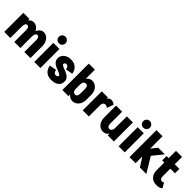

<svg xmlns="http://www.w3.org/2000/svg" viewBox="334 -2228 3702 3702"><g transform="rotate(45 2185.0 -377.0)"><path d="M60 0V-520H226V0ZM334 0V-327H500V0ZM180 -316Q180 -379 199.5 -429Q219 -479 253 -507.5Q287 -536 330 -536L280 -410Q255 -410 240.5 -385Q226 -360 226 -316ZM334 -327Q334 -366 320 -388Q306 -410 280 -410L330 -536Q379 -536 417 -508.5Q455 -481 477.5 -434Q500 -387 500 -327ZM608 0V-327H774V0ZM454 -316Q454 -379 473.5 -429Q493 -479 527 -507.5Q561 -536 604 -536L554 -410Q529 -410 514.5 -385Q500 -360 500 -316ZM608 -327Q608 -366 594 -388Q580 -410 554 -410L604 -536Q653 -536 691 -508.5Q729 -481 751.5 -434Q774 -387 774 -327Z M879 0V-520H1045V0ZM961 -590Q922 -590 897 -615Q872 -640 872 -679Q872 -717 897 -743.5Q922 -770 961 -770Q999 -770 1025.5 -743.5Q1052 -717 1052 -679Q1052 -640 1025.5 -615Q999 -590 961 -590Z M1404 -145Q1404 -162 1385.5 -174Q1367 -186 1337.5 -197Q1308 -208 1275.5 -221Q1243 -234 1213.5 -253Q1184 -272 1165.5 -300.5Q1147 -329 1147 -370Q1147 -370 1163 -370Q1179 -370 1202 -370Q1225 -370 1248 -370Q1271 -370 1287 -370Q1303 -370 1303 -370Q1303 -353 1321.5 -341Q1340 -329 1369.5 -318Q1399 -307 1431.5 -294Q1464 -281 1493.5 -262Q1523 -243 1541.5 -215Q1560 -187 1560 -145Q1560 -145 1544 -145Q1528 -145 1505 -145Q1482 -145 1459 -145Q1436 -145 1420 -145Q1404 -145 1404 -145ZM1348 16V-110Q1374 -110 1389 -119.5Q1404 -129 1404 -145H1560Q1560 -95 1534.5 -58.5Q1509 -22 1462 -3Q1415 16 1348 16ZM1147 -370Q1147 -418 1173.5 -455.5Q1200 -493 1246 -514.5Q1292 -536 1350 -536V-410Q1330 -410 1316.5 -398.5Q1303 -387 1303 -370ZM1285 -189Q1290 -152 1307 -131Q1324 -110 1349 -110V16Q1293 16 1249 -5Q1205 -26 1177.5 -66.5Q1150 -107 1140 -163ZM1413 -331Q1408 -369 1391.5 -389.5Q1375 -410 1349 -410V-536Q1406 -536 1449.5 -515Q1493 -494 1521 -454Q1549 -414 1558 -357Z M1645 -518V-720H1811V-518ZM1811 0H1645V-520H1811ZM2105 -194H1939V-326H2105ZM1939 -326Q1939 -366 1923.5 -388Q1908 -410 1880 -410L1930 -536Q1980 -536 2019.5 -508.5Q2059 -481 2082 -433.5Q2105 -386 2105 -326ZM1765 -316Q1765 -379 1786.5 -429Q1808 -479 1845.5 -507.5Q1883 -536 1930 -536L1880 -410Q1848 -410 1829.5 -385Q1811 -360 1811 -316ZM1939 -194H2105Q2105 -134 2082 -86.5Q2059 -39 2019.5 -11.5Q1980 16 1930 16L1880 -110Q1908 -110 1923.5 -132Q1939 -154 1939 -194ZM1765 -204H1811Q1811 -160 1829.5 -135Q1848 -110 1880 -110L1930 16Q1883 16 1845.5 -13Q1808 -42 1786.5 -91.5Q1765 -141 1765 -204Z M2200 0V-520H2366V0ZM2320 -316Q2320 -379 2337 -428.5Q2354 -478 2383.5 -506.5Q2413 -535 2450 -535L2430 -390Q2402 -390 2384 -369Q2366 -348 2366 -316ZM2495 -364Q2479 -376 2462 -383Q2445 -390 2430 -390L2450 -535Q2475 -535 2500 -525Q2525 -515 2544 -496Z M3049 -520V0H2883V-520ZM2755 -520V-193H2589V-520ZM2755 -194Q2755 -154 2770.5 -132Q2786 -110 2814 -110L2764 16Q2714 16 2674.5 -11.5Q2635 -39 2612 -86.5Q2589 -134 2589 -194ZM2929 -204Q2929 -141 2907.5 -91.5Q2886 -42 2848.5 -13Q2811 16 2764 16L2814 -110Q2846 -110 2864.5 -135Q2883 -160 2883 -204Z M3179 0V-520H3345V0ZM3261 -590Q3222 -590 3197 -615Q3172 -640 3172 -679Q3172 -717 3197 -743.5Q3222 -770 3261 -770Q3299 -770 3325.5 -743.5Q3352 -717 3352 -679Q3352 -640 3325.5 -615Q3299 -590 3261 -590Z M3759 0 3576 -285 3744 -314 3935 0ZM3619 -150 3479 -197 3739 -520H3919ZM3475 0V-736H3641V0Z M4023 -193V-720H4189V-193ZM3965 -400V-520H4315V-400ZM4023 -194H4189Q4189 -168 4196 -149Q4203 -130 4216.5 -120Q4230 -110 4248 -110L4228 16Q4131 16 4077 -39.5Q4023 -95 4023 -194ZM4292 -127 4350 -24Q4319 -2 4289.5 7Q4260 16 4228 16L4248 -110Q4261 -110 4272 -114.5Q4283 -119 4292 -127Z"/></g></svg>

Font: Akshar Light
Style: Regular
Weight: 300
Designer: Tall Chai
Foundry: Tall Chai
Version: Version 1.100